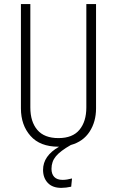

<svg xmlns="http://www.w3.org/2000/svg" viewBox="-20 -704 569 936"><path d="M400.9 -684.1H448.2V-175.8Q448.2 -110.4 416.7 -62Q385.3 -13.7 325.2 2.9Q274.4 31.7 252.7 57.6Q231 83.5 231 119.1Q231 144.5 244.6 158.7Q258.3 172.9 285.2 172.9Q305.7 172.9 331.1 166L327.1 206.1Q301.3 211.9 278.8 211.9Q235.8 211.9 212.9 187.5Q189.9 163.1 189.9 124Q189.9 55.7 268.1 11.2H265.1Q175.3 11.2 128.7 -41.5Q82 -94.2 82 -175.8V-684.1H127.9V-180.2Q127.9 -110.8 161.9 -70.8Q195.8 -30.8 265.1 -30.8Q334 -30.8 367.4 -71.3Q400.9 -111.8 400.9 -180.2Z"/></svg>

Font: Fira Sans Compressed ExtraLight
Style: Regular
Weight: 250
Width: 1
Designer: Carrois Corporate & Edenspiekermann AG
Foundry: Carrois Corporate GbR & Edenspiekermann AG
Version: Version 4.203;PS 004.203;hotconv 1.0.88;makeotf.lib2.5.64775